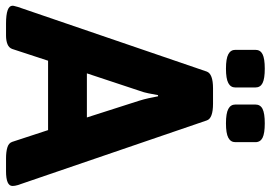

<svg xmlns="http://www.w3.org/2000/svg" viewBox="-154 -764 920 653"><g transform="rotate(90 306.5 -438.0)"><path d="M400 -746Q366 -746 351 -754Q336 -762 336 -778V-846Q336 -863 351 -870.5Q366 -878 400 -878Q434 -878 449 -870.5Q464 -863 464 -846V-778Q464 -762 449 -754Q434 -746 400 -746ZM214 -746Q180 -746 165 -754Q150 -762 150 -778V-846Q150 -863 165 -870.5Q180 -878 214 -878Q248 -878 263 -870.5Q278 -863 278 -846V-778Q278 -762 263 -754Q248 -746 214 -746ZM61 2Q0 2 0 -20Q0 -24 1.5 -28.5Q3 -33 4 -38L224 -681Q232 -702 281 -702H333Q383 -702 390 -681L610 -38Q613 -28 613 -20Q613 2 563 2H519Q497 2 482 -2.5Q467 -7 463 -19L423 -141H187L147 -19Q143 -8 131 -3Q119 2 101 2ZM230 -273H380L323 -451Q318 -467 314.5 -483Q311 -499 308 -515H304Q301 -499 298 -483Q295 -467 289 -451Z"/></g></svg>

Font: Asap
Style: Bold
Weight: 700
Designer: Pablo Cosgaya
Foundry: Omnibus-Type
Version: Version 3.001; ttfautohint (v1.8.3)